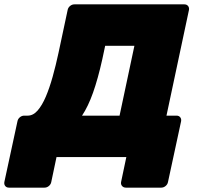

<svg xmlns="http://www.w3.org/2000/svg" viewBox="-72 -720 906 880"><path d="M-31 140Q-42 140 -48 132.5Q-54 125 -52 114L8 -164Q10 -175 19 -182.5Q28 -190 39 -190H55Q80 -190 100.5 -213.5Q121 -237 138 -277Q155 -317 169.5 -369Q184 -421 196 -477L238 -674Q240 -685 249 -692.5Q258 -700 269 -700H773Q784 -700 790 -692.5Q796 -685 794 -674L691 -190H737Q748 -190 754 -182.5Q760 -175 758 -164L698 114Q696 125 687 132.5Q678 140 667 140H505Q494 140 487.5 132.5Q481 125 483 114L507 0H187L163 114Q161 125 152 132.5Q143 140 132 140ZM304 -190H476L544 -510H410L397 -449Q377 -359 354.5 -295.5Q332 -232 304 -190Z"/></svg>

Font: Rubik ExtraBold
Style: Italic
Weight: 800
Italic angle: -12°
Designer: Hubert and Fischer
Foundry: Hubert and Fischer
Version: Version 2.300;gftools[0.9.30]